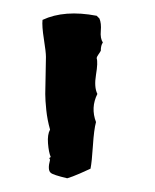

<svg xmlns="http://www.w3.org/2000/svg" viewBox="-20 -765 226 280"><path d="M112 -519Q108 -517 96.5 -512Q85 -507 78 -505Q57 -510 54 -513Q49 -517 53 -532L52 -534Q52 -535 54 -536Q51 -543 50 -556Q49 -569 53 -576Q49 -590 47.5 -604.5Q46 -619 46 -628Q46 -637 46.5 -654.5Q47 -672 47 -682Q47 -689 44 -708Q41 -727 42 -736Q74 -751 121 -742L125 -738Q128 -731 127 -720Q126 -709 130 -703Q127 -699 127 -691Q126 -689 123.5 -685.5Q121 -682 121 -680Q123 -674 120 -656Q117 -638 122 -628Q112 -608 120 -587Q117 -576 115.5 -552.5Q114 -529 112 -519Z"/></svg>

Font: FuturaRenner
Style: Regular
Weight: 400
Designer: BSozoo
Foundry: BSozoo
Version: Version 1.001;PS 001.001;hotconv 1.0.70;makeotf.lib2.5.58329